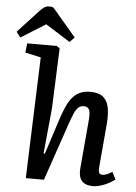

<svg xmlns="http://www.w3.org/2000/svg" viewBox="-109 -1036 775 1096"><g transform="rotate(5 278.5 -488.0)"><path d="M591 -37Q581 -29 566.5 -20.5Q552 -12 535 -4.5Q518 3 500 7.5Q482 12 467 12Q432 12 413.5 -0.5Q395 -13 389 -34Q383 -55 385 -81L409 -355Q414 -403 405.5 -420.5Q397 -438 375 -438Q355 -438 342.5 -426Q330 -414 319.5 -389.5Q309 -365 296 -328L184 0H80L105 -694L15 -714L21 -767H191L208 -754L194 -409L169 -150L176 -148L247 -367Q261 -407 275 -436Q289 -465 307.5 -484.5Q326 -504 350 -513.5Q374 -523 404 -523Q452 -523 477 -503Q502 -483 510 -445Q518 -407 514 -352L492 -100Q490 -77 494.5 -67Q499 -57 515 -57Q526 -57 540.5 -63Q555 -69 569 -79ZM288 -824 261 -796 120 -885 -21 -797 -45 -828 75 -958Q90 -974 102 -981Q114 -988 125 -988Q134 -988 140.5 -987Q147 -986 153 -983Z"/></g></svg>

Font: Literata Medium
Style: Italic
Weight: 500
Italic angle: -2°
Designer: Latin by Veronika Burian and Jose Scaglione. Greek by Irene Vlachou. Cyrillic by Vera Evstafieva
Foundry: TypeTogether
Version: Version 3.103;gftools[0.9.29]